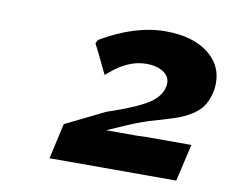

<svg xmlns="http://www.w3.org/2000/svg" viewBox="-56 -840 686 570"><g transform="rotate(10 287.0 -554.5)"><path d="M201 -699Q202 -701 204 -704.5Q206 -708 207 -710Q309 -770 400 -770Q485 -770 532.5 -731Q580 -692 573 -628Q566 -583 541 -559.5Q516 -536 471 -521L432 -509Q429 -508 423.5 -506.5Q418 -505 415 -504Q381 -495 332 -474L277 -450H370Q374 -450 383 -450.5Q392 -451 396 -451H534L508 -339H126L150 -446Q254 -497 268 -504Q369 -538 400 -563Q426 -584 430 -608Q431 -610 431 -613Q434 -637 414 -651Q394 -665 361 -665Q307 -665 255 -620L244 -611L219 -663Q210 -680 201 -699Z"/></g></svg>

Font: Coval
Style: ExtraBold Italic
Weight: 800
Foundry: Context Ltd
Version: Version 001.000